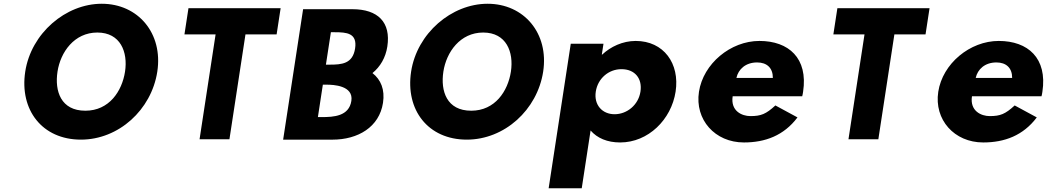

<svg xmlns="http://www.w3.org/2000/svg" viewBox="-20 -747 5616 1027"><path d="M287.6 -363.9C303.6 -468.5 377.4 -573 500.6 -573C624.7 -573 664.8 -468.5 648.8 -363.9C632.8 -259.4 564.1 -154.8 436.6 -154.8C305.7 -154.8 271.6 -259.4 287.6 -363.9ZM115 -363.9C83.7 -159.1 205.5 -0.1 412.9 -0.1C614.4 -0.1 790 -159.1 821.4 -363.9C852.7 -568.8 718.8 -726.9 524.2 -726.9C331.2 -726.9 146.4 -568.8 115 -363.9Z M966.6 -562.9H1133.2L1047.4 -1.9H1207.2L1293 -562.9H1459.6L1481.1 -703.1H988.1Z M1723.3 -401.2 1749.9 -574.6H1770.3C1834 -574.6 1892 -570.3 1879.4 -487.9C1866.8 -405.5 1807.5 -401.2 1743.7 -401.2ZM1706.9 -294.1H1727.3C1762.2 -294.1 1872 -289.8 1859.4 -207.4C1846.8 -125 1764.5 -120.7 1700.8 -120.7H1680.4ZM1972.3 -356.1C2014 -390.1 2042.7 -438.6 2051.8 -498.1C2071.7 -628.1 2001.6 -697.8 1864.8 -697.8H1601.3L1494.5 0H1758C1894.8 0 2008.8 -67.1 2028.7 -197.2C2039.5 -267.8 2017.1 -321.3 1972.3 -356.1Z M2351.6 -363.9C2367.6 -468.5 2441.4 -573 2564.6 -573C2688.7 -573 2728.8 -468.5 2712.8 -363.9C2696.8 -259.4 2628.1 -154.8 2500.6 -154.8C2369.7 -154.8 2335.6 -259.4 2351.6 -363.9ZM2179 -363.9C2147.7 -159.1 2269.5 -0.1 2476.9 -0.1C2678.4 -0.1 2854 -159.1 2885.4 -363.9C2916.7 -568.8 2782.8 -726.9 2588.2 -726.9C2395.2 -726.9 2210.4 -568.8 2179 -363.9Z M3405.8 -257C3395 -186 3334.3 -136 3267.3 -136C3201.3 -136 3156 -186 3166.8 -257C3177.5 -327 3235.2 -377 3304.2 -377C3376.2 -377 3416.5 -327 3405.8 -257ZM3593.8 -257C3616.8 -407 3530.3 -528 3380.3 -528C3310.3 -528 3245.6 -497 3201.1 -455H3199.1L3208 -513H3033L2914.7 260H3091.7L3139 -49C3174.7 -8 3228.2 15 3297.2 15C3447.2 15 3570.9 -107 3593.8 -257Z M3919 -330C3929.2 -377 3968.7 -413 4029.7 -413C4081.7 -413 4114.3 -384 4114 -330ZM4271 -232C4272.9 -238 4274.6 -249 4275.7 -256C4303.2 -436 4198.3 -528 4042.3 -528C3887.3 -528 3741.6 -406 3718.7 -256C3695.9 -107 3804.2 15 3959.2 15C4073.2 15 4172.9 -22 4245.7 -119L4127.5 -183C4077.5 -137 4050.8 -126 3993.8 -126C3948.8 -126 3886.9 -153 3899 -232Z M4437.6 -562.9H4604.2L4518.4 -1.9H4678.2L4764 -562.9H4930.6L4952.1 -703.1H4459.1Z M5199 -330C5209.2 -377 5248.7 -413 5309.7 -413C5361.7 -413 5394.3 -384 5394 -330ZM5551 -232C5552.9 -238 5554.6 -249 5555.7 -256C5583.2 -436 5478.3 -528 5322.3 -528C5167.3 -528 5021.6 -406 4998.7 -256C4975.9 -107 5084.2 15 5239.2 15C5353.2 15 5452.9 -22 5525.7 -119L5407.5 -183C5357.5 -137 5330.8 -126 5273.8 -126C5228.8 -126 5166.9 -153 5179 -232Z"/></svg>

Font: Sztylet
Style: BdObl
Weight: 700
Foundry: Cannot Into Space Fonts, PlusOne Fonts
Version: Version 0.12